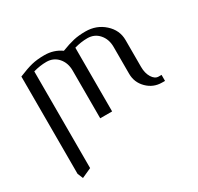

<svg xmlns="http://www.w3.org/2000/svg" viewBox="-129 -538 922 892"><g transform="rotate(-30 332.0 -92.0)"><path d="M64 170.9V-351.1Q108.4 -369.6 137.5 -376.7Q166.5 -383.8 206.1 -383.8Q255.9 -383.8 294.9 -356Q334 -371.1 361.8 -377.4Q389.6 -383.8 425.8 -383.8Q484.9 -383.8 526.4 -346.4Q567.9 -309.1 567.9 -255.9V-111.8Q567.9 -78.1 582 -55.2Q596.2 -32.2 616.2 -32.2H631.8V0H616.2Q569.8 0 536.9 -32.7Q503.9 -65.4 503.9 -111.8V-255.9Q503.9 -297.4 480 -324.7Q456.1 -352.1 418 -352.1Q383.8 -352.1 348.1 -341.8V0H284.2V-255.9Q284.2 -297.4 260.3 -324.7Q236.3 -352.1 198.2 -352.1Q164.1 -352.1 127.9 -341.8V176.8L76.2 200.2Z"/></g></svg>

Font: Gawaa
Style: Regular
Weight: 400
Designer: T. Christopher White
Version: Version 1.0